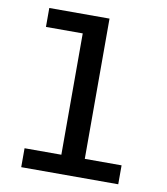

<svg xmlns="http://www.w3.org/2000/svg" viewBox="-83 -810 766 879"><g transform="rotate(10 300.0 -370.0)"><path d="M75 -88H246V-652H75V-740H355V-88H526V0H75Z"/></g></svg>

Font: IBM Plaex Mono Medium
Style: Regular
Weight: 500
Designer: Mike Abbink, Paul van der Laan, Pieter van Rosmalen
Foundry: Bold Monday
Version: Version 2.003